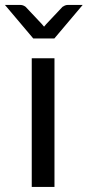

<svg xmlns="http://www.w3.org/2000/svg" viewBox="-50 -736 346 756"><path d="M164.5 -506.5V0H75V-506.5ZM275.5 -716.5 164 -584.5H81L-30.5 -716.5H31Q37 -716.5 42.5 -714Q48 -711.5 51 -709L115 -641Q117.5 -638.5 119.2 -636Q121 -633.5 123.5 -631Q126 -633.5 127.8 -636Q129.5 -638.5 132 -641L196 -709Q199.5 -711.5 205 -714Q210.5 -716.5 216 -716.5Z"/></svg>

Font: Lato 2
Style: Regular
Weight: 400
Designer: Lukasz Dziedzic with Adam Twardoch and Botio Nikoltchev
Foundry: tyPoland Lukasz Dziedzic
Version: Version 2.015; 2015-08-06; http://www.latofonts.com/